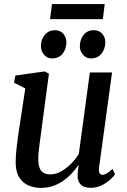

<svg xmlns="http://www.w3.org/2000/svg" viewBox="-20 -908 622 938"><path d="M180 10Q147 10 119 -2Q91 -14 73.8 -41.5Q56.5 -69 56.5 -115.5Q56.5 -132 58 -153.5Q59.5 -175 62.5 -199Q65.5 -223 68.8 -246.5Q72 -270 75.5 -291L103.5 -476L48.5 -504L55 -539L198 -559L219 -548L184.5 -288.5Q182 -267.5 179 -246.2Q176 -225 173.2 -204.5Q170.5 -184 168.8 -165.8Q167 -147.5 167 -133Q167 -103 174 -86.2Q181 -69.5 194.5 -62.8Q208 -56 227 -56Q252 -56 277.8 -70.2Q303.5 -84.5 326.2 -107.2Q349 -130 365 -155.5L419 -554H527.5L464 -90Q461.5 -71.5 466.2 -62.8Q471 -54 480 -54Q489.5 -54 501 -60.5Q512.5 -67 530 -83L542 -56.5Q537 -48 520.2 -32.2Q503.5 -16.5 478.5 -3.5Q453.5 9.5 422.5 9.5Q389.5 9.5 374 -7Q358.5 -23.5 359 -50.5Q359 -53 359.2 -58.5Q359.5 -64 360.5 -71.2Q361.5 -78.5 362.2 -86Q363 -93.5 364 -99.5L362.5 -100.5Q348 -79.5 329.5 -59.8Q311 -40 288.2 -24.2Q265.5 -8.5 238.5 0.8Q211.5 10 180 10ZM233.5 -622.5Q210.5 -622.5 195 -641Q179.5 -659.5 180 -684.5Q180.5 -716.5 199.5 -738.5Q218.5 -760.5 248 -760.5Q275 -760.5 289.8 -742.5Q304.5 -724.5 304.5 -701Q304 -668 285.5 -645.2Q267 -622.5 233.5 -622.5ZM423.5 -622.5Q401 -622.5 385.2 -641Q369.5 -659.5 370 -684.5Q371 -716.5 389.2 -738.5Q407.5 -760.5 437.5 -760.5Q464.5 -760.5 479.8 -742.5Q495 -724.5 494.5 -701Q494 -668 475.2 -645.2Q456.5 -622.5 423.5 -622.5ZM234 -888H491.5L482.5 -814.5H224.5Z"/></svg>

Font: Merriweather 36pt Medium
Style: Italic
Weight: 500
Italic angle: -7.8°
Version: Version 2.101